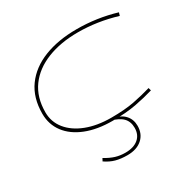

<svg xmlns="http://www.w3.org/2000/svg" viewBox="-168 -702 1077 1084"><g transform="rotate(-30 371.0 -160.0)"><path d="M385 10Q286 10 213 -19Q140 -48 100.5 -100.5Q61 -153 61 -223Q61 -327 112 -397.5Q163 -468 254.5 -504Q346 -540 467 -540Q598 -540 722 -503L716 -483Q590 -521 464 -521Q351 -521 264 -486.5Q177 -452 128.5 -385.5Q80 -319 80 -221Q80 -159 118.5 -111Q157 -63 226.5 -36Q296 -9 388 -9Q477 -9 538 -21Q599 -33 653 -49L658 -31Q605 -15 540 -2.5Q475 10 385 10ZM221 180 230 163Q265 184 294.5 193Q324 202 358 202Q412 202 442.5 176.5Q473 151 473 106Q473 65 449 40.5Q425 16 368 0H399Q443 7 468 35Q493 63 493 104Q493 157 457.5 188.5Q422 220 361 220Q318 220 285.5 211Q253 202 221 180Z"/></g></svg>

Font: Georama Extra Expanded Thin
Style: Italic
Weight: 100
Width: 8
Italic angle: -9°
Designer: Jean-Baptiste Levee
Foundry: Production Type
Version: Version 1.000